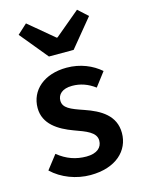

<svg xmlns="http://www.w3.org/2000/svg" viewBox="-116 -821 665 901"><g transform="rotate(-15 216.0 -371.0)"><path d="M210 12C335 12 403 -56 403 -141C403 -226 336 -265 260 -291C198 -312 163 -326 163 -362C163 -391 185 -415 234 -415C273 -415 309 -403 344 -377L395 -444C355 -479 298 -504 231 -504C121 -504 51 -442 51 -356C51 -278 117 -237 188 -211C243 -191 291 -175 291 -134C291 -101 266 -77 214 -77C164 -77 119 -92 76 -127L24 -60C72 -14 142 12 210 12ZM165 -576H285L396 -711L349 -754L227 -652H223L101 -754L54 -711Z"/></g></svg>

Font: Source Sans Pro Semibold
Style: Regular
Weight: 600
Designer: Paul D. Hunt
Foundry: Adobe Systems Incorporated
Version: Version 3.006;hotconv 1.0.111;makeotfexe 2.5.65597